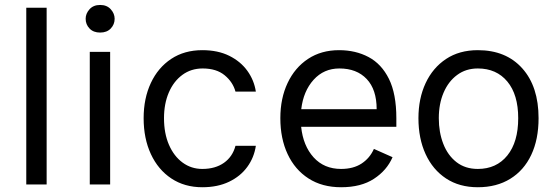

<svg xmlns="http://www.w3.org/2000/svg" viewBox="-20 -759 2284 790"><path d="M171.9 -727.3V0H88.1V-727.3Z M332.4 -681.8Q332.4 -703.1 348.4 -720.9Q364.3 -738.6 392 -738.6Q419.7 -738.6 435.7 -720.9Q451.7 -703.1 451.7 -681.8Q451.7 -658.4 435.7 -641.7Q419.7 -625 392 -625Q364.3 -625 348.4 -641.7Q332.4 -658.4 332.4 -681.8ZM433.2 -545.5V0H349.4V-545.5Z M1032.7 -382.1H948.9Q938.2 -421.5 904.3 -449.4Q870.4 -477.3 813.9 -477.3Q766.3 -477.3 730.5 -451Q694.6 -424.7 674.7 -378.6Q654.8 -332.4 654.8 -272.7Q654.8 -210.2 675.2 -163.2Q695.7 -116.1 731.4 -90Q767 -63.9 812.5 -63.9Q865.8 -63.9 901.5 -89.1Q937.1 -114.3 948.9 -159.1H1032.7Q1025.6 -110.8 997.5 -72.3Q969.5 -33.7 922.6 -11.2Q875.7 11.4 812.5 11.4Q739.3 11.4 685 -24.7Q630.7 -60.7 600.9 -124.8Q571 -188.9 571 -272.7Q571 -354.4 600.7 -417.6Q630.3 -480.8 684.5 -516.7Q738.6 -552.6 812.5 -552.6Q876.4 -552.6 923.1 -529.5Q969.8 -506.4 997.7 -467.7Q1025.6 -429 1032.7 -382.1Z M1383.5 11.4Q1305.4 11.4 1249.5 -24.7Q1193.5 -60.7 1163.5 -124.8Q1133.5 -188.9 1133.5 -272.7Q1133.5 -354.4 1163.4 -417.6Q1193.2 -480.8 1247.5 -516.7Q1301.8 -552.6 1375 -552.6Q1443.2 -552.6 1496.4 -524.3Q1549.7 -496.1 1580.3 -434.5Q1610.8 -372.9 1610.8 -272.7V-237.2H1219.1Q1227.3 -159.1 1270.4 -111.5Q1313.6 -63.9 1383.5 -63.9Q1433.6 -63.9 1467.5 -85.9Q1501.4 -108 1518.5 -146.3L1595.2 -112.2Q1571.7 -57.9 1518.6 -23.3Q1465.6 11.4 1383.5 11.4ZM1376.4 -477.3Q1312.5 -477.3 1270.4 -430.8Q1228.3 -384.2 1219.5 -309.7H1529.8Q1529.8 -390.6 1488.8 -433.9Q1447.8 -477.3 1376.4 -477.3Z M1946 11.4Q1870 11.4 1815.3 -24.7Q1760.7 -60.7 1731.2 -124.8Q1701.7 -188.9 1701.7 -272.7Q1701.7 -353.7 1731.2 -416.9Q1760.7 -480.1 1815.3 -516.3Q1870 -552.6 1946 -552.6Q2062.1 -552.6 2129.1 -477.6Q2196 -402.7 2196 -272.7Q2196 -185.4 2165.8 -121.6Q2135.7 -57.9 2079.5 -23.3Q2023.4 11.4 1946 11.4ZM1946 -63.9Q2022.7 -63.9 2067.5 -119.3Q2112.2 -174.7 2112.2 -272.7Q2112.2 -369.7 2067.5 -423.5Q2022.7 -477.3 1946 -477.3Q1897 -477.3 1861 -450.6Q1824.9 -424 1805.2 -377.8Q1785.5 -331.7 1785.5 -272.7Q1785.5 -214.5 1804 -167.1Q1822.4 -119.7 1858.3 -91.8Q1894.2 -63.9 1946 -63.9Z"/></svg>

Font: Interface
Style: Regular
Weight: 400
Designer: Rasmus Andersson
Foundry: rsms
Version: Version 1.8